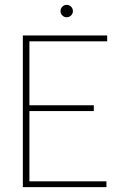

<svg xmlns="http://www.w3.org/2000/svg" viewBox="-20 -770 540 790"><path d="M74 0V-624H421V-600H101V-337H366V-313H101V-24H418V0ZM254 -699Q244 -699 236.5 -706.5Q229 -714 229 -724Q229 -735 236.5 -742.5Q244 -750 254 -750Q265 -750 272.5 -742.5Q280 -735 280 -724Q280 -714 272.5 -706.5Q265 -699 254 -699Z"/></svg>

Font: Inconsolata ExtraLight
Style: Regular
Weight: 200
Monospace: yes
Designer: Raph Levien, Cyreal, Brenton Simpson
Foundry: Raph Levien, Cyreal, Google
Version: Version 3.001; ttfautohint (v1.8.2.53-6de2)